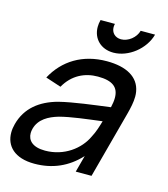

<svg xmlns="http://www.w3.org/2000/svg" viewBox="-136 -828 811 929"><g transform="rotate(15 269.5 -363.0)"><path d="M352.5 -603C428 -603 505.4 -664 525.6 -739.5H453.6C444.1 -704 407.8 -675 371.8 -675C342 -675 322.3 -695.4 322.3 -722.9C322.3 -728.2 323 -733.8 324.6 -739.5H252.6C249.3 -727.2 247.7 -715.3 247.7 -704C247.7 -645.8 289.3 -603 352.5 -603ZM508.4 -449.5C496.3 -520 432.1 -555 334.6 -555C212.6 -555 121.7 -497.5 70.9 -403L148.6 -377.5C185.8 -443.5 245.9 -472 311.4 -472C385.2 -472 417 -446.5 417 -393.4C417 -379.2 414.7 -363.1 410.4 -345C327.4 -334 229.3 -322.5 157 -304.5C68.6 -280.5 4.8 -231 -17.9 -146C-22 -130.9 -24.1 -116.1 -24.1 -102.1C-24.1 -35.5 22.4 15 122.4 15C212.4 15 288.3 -18 348.9 -84L326.4 0H405.4L494.9 -334C503.6 -366.5 510.4 -397.3 510.4 -425C510.4 -433.5 509.8 -441.6 508.4 -449.5ZM155.9 -59.5C92.3 -59.5 67.5 -88.5 67.5 -123.6C67.5 -131 68.6 -138.7 70.7 -146.5C84.2 -197 130.3 -221.5 178.5 -235.5C235.1 -250.5 310.3 -259 389 -269C381.9 -244.5 371.7 -210 357.2 -184C326.3 -117 251.9 -59.5 155.9 -59.5Z"/></g></svg>

Font: Manrope
Style: MediumItalic
Weight: 500
Italic angle: -15°
Designer: Mikhail Sharanda
Foundry: Mikhail Sharanda
Version: Version 4.502;hotconv 1.0.109;makeotfexe 2.5.65596